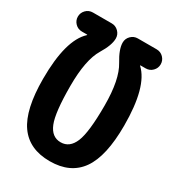

<svg xmlns="http://www.w3.org/2000/svg" viewBox="-179 -833 858 945"><g transform="rotate(30 250.0 -360.0)"><path d="M401.4 -622.1Q400.4 -622.1 400.4 -621.1Q400.4 -620.1 401.4 -619.1Q480.5 -545.9 480.5 -325.2Q480.5 -151.4 423.8 -70.8Q367.2 9.8 250 9.8Q132.8 9.8 76.2 -70.8Q19.5 -151.4 19.5 -325.2Q19.5 -545.9 98.6 -619.1Q99.6 -620.1 99.6 -621.1Q99.6 -622.1 98.6 -622.1H69.3Q45.9 -622.1 30.3 -638.2Q14.6 -654.3 14.6 -676.3Q14.6 -698.2 30.3 -714.4Q45.9 -730.5 69.3 -730.5H175.8Q198.2 -730.5 214.4 -714.4Q230.5 -698.2 230.5 -675.8Q230.5 -637.7 195.3 -580.1Q153.3 -510.7 153.3 -362.3Q153.3 -210.9 176.3 -154.3Q199.2 -97.7 250 -97.7Q300.8 -97.7 324.2 -154.3Q347.7 -210.9 347.7 -362.3Q347.7 -509.8 304.7 -580.1Q269.5 -637.7 269.5 -675.8Q269.5 -698.2 285.6 -714.4Q301.8 -730.5 324.2 -730.5H430.7Q454.1 -730.5 469.7 -714.4Q485.4 -698.2 485.4 -676.3Q485.4 -654.3 469.7 -638.2Q454.1 -622.1 430.7 -622.1Z"/></g></svg>

Font: Rounded-X Mgen+ 1mn bold
Style: Bold
Weight: 700
Designer: [Source Han Sans]
Ryoko NISHIZUKA  (kana & ideographs); Paul D. Hunt (Latin, Greek & Cyrillic); Wenlong ZHANG  (bopomofo
Version: Version 1.059.20150602